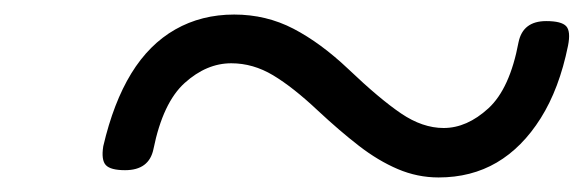

<svg xmlns="http://www.w3.org/2000/svg" viewBox="-20 -568 803 264"><path d="M583 -324Q554 -324 527 -335.5Q500 -347 473.5 -367.5Q447 -388 417 -416Q383 -448 355.5 -464.5Q328 -481 298 -481Q264 -481 234 -454Q204 -427 191 -363Q185 -334 152 -334Q132 -334 125.5 -341Q119 -348 122 -367Q136 -427 160.5 -467Q185 -507 221 -527.5Q257 -548 302 -548Q346 -548 383.5 -528.5Q421 -509 459 -473Q502 -432 531.5 -412Q561 -392 590 -392Q622 -392 651.5 -419Q681 -446 693 -510Q699 -539 731 -539Q752 -539 758.5 -532Q765 -525 761 -505Q749 -446 723.5 -405.5Q698 -365 663 -344.5Q628 -324 583 -324Z"/></svg>

Font: Playwrite CU Light
Style: Regular
Weight: 300
Designer: Veronika Burian, José Scaglione
Foundry: TypeTogether
Version: Version 1.002